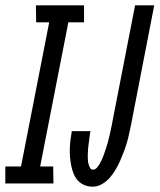

<svg xmlns="http://www.w3.org/2000/svg" viewBox="-21 -690 600 722"><path d="M180 0H-1V-64H58L164 -606H115L114 -670H295V-606H236L130 -64H179ZM328 12Q311 12 296.5 6Q282 0 272 -11Q262 -22 256 -36.5Q250 -51 247 -66.5Q244 -82 242.5 -98Q241 -114 241.5 -130.5Q242 -147 244 -163.5Q246 -180 249 -197H319Q318 -189 316.5 -181Q315 -173 314.5 -165.5Q314 -158 312.5 -150Q311 -142 310.5 -134Q310 -126 309.5 -118.5Q309 -111 309 -103Q309 -95 309.5 -87.5Q310 -80 312 -73Q314 -66 317.5 -59Q321 -52 329 -52Q337 -52 343.5 -59.5Q350 -67 354.5 -75Q359 -83 362.5 -91Q366 -99 369 -107Q372 -115 374.5 -123Q377 -131 380 -139.5Q383 -148 385 -156.5Q387 -165 389 -173Q391 -181 393 -189.5Q395 -198 396.5 -206Q398 -214 400 -222.5Q402 -231 403 -239L487 -670H559L473 -227Q469 -209 465.5 -191.5Q462 -174 457 -156.5Q452 -139 445.5 -121.5Q439 -104 431.5 -87Q424 -70 414.5 -53.5Q405 -37 392.5 -22.5Q380 -8 363 2Q346 12 328 12Z"/></svg>

Font: Lode Term
Style: Italic
Weight: 400
Italic angle: -11°
Monospace: yes
Designer: Belleve Invis
Foundry: Belleve Invis
Version: Version 29.2.0